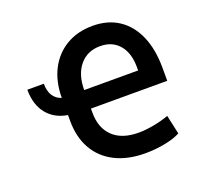

<svg xmlns="http://www.w3.org/2000/svg" viewBox="-128 -884 1098 1042"><g transform="rotate(-20 421.0 -363.0)"><path d="M56.1 -532H151.3Q151.3 -448.5 216.6 -426.1Q217 -520.2 253 -590Q289.1 -659.8 354.2 -698.3Q419.4 -736.9 506.7 -736.9Q594.1 -736.9 656.6 -695.5Q719.1 -654.1 752.7 -576.7Q786.2 -499.3 786.2 -391V-317.8H345.5V-294Q345.5 -205.6 397.2 -155.9Q448.9 -106.2 545.5 -106.2Q583.8 -106.2 631.6 -114.9Q679.3 -123.6 720.9 -138.8L745 -29.1Q712.7 -11 656.2 0.2Q599.8 11.4 541.9 11.4Q440.7 11.4 367.7 -25.4Q294.7 -62.1 255.7 -130.7Q216.6 -199.2 216.6 -294V-327.4Q141 -339.5 98.5 -392.9Q56.1 -446.4 56.1 -532ZM345.5 -424.7H657V-443.2Q657 -525.6 617.2 -572.4Q577.4 -619.3 507.5 -619.3Q433.2 -619.3 389.4 -566.8Q345.5 -514.2 345.5 -424.7Z"/></g></svg>

Font: Inter Zeller Semi Bold
Style: Regular
Weight: 600
Designer: Rasmus Andersson; Joe Bland
Foundry: zeller
Version: Version 3.015;git-dec3a8cb1